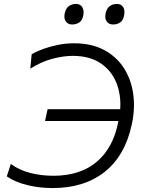

<svg xmlns="http://www.w3.org/2000/svg" viewBox="-20 -946 726 976"><path d="M247 10Q181 10 119 -5Q57 -20 14.5 -49.5L35 -112.5Q79 -80.5 135.2 -66.5Q191.5 -52.5 251 -52.5Q389 -52.5 473.2 -124.8Q557.5 -197 582 -331H209L222 -391H591Q596 -465 571 -526.5Q546 -588 490.5 -625Q435 -662 349 -662Q302 -662 246.2 -647.2Q190.5 -632.5 134 -597L141 -670Q163.5 -684 198.5 -696.8Q233.5 -709.5 274.2 -717.8Q315 -726 356 -726Q445.5 -726 509 -692Q572.5 -658 609.8 -600Q647 -542 657.2 -468.5Q667.5 -395 650.5 -316Q617 -156 513 -73Q409 10 247 10ZM554.5 -821.5Q533.5 -821.5 522.5 -836.8Q511.5 -852 517 -878Q522.5 -904 538 -915Q553.5 -926 574 -926Q596 -926 606 -910Q616 -894 611 -868.5Q606 -842 590.8 -831.8Q575.5 -821.5 554.5 -821.5ZM346.5 -821.5Q326 -821.5 314.8 -836.8Q303.5 -852 309 -878Q314.5 -904 330.2 -915Q346 -926 366.5 -926Q388 -926 398 -910Q408 -894 403.5 -868.5Q398.5 -842 383 -831.8Q367.5 -821.5 346.5 -821.5Z"/></svg>

Font: Commissioner Light
Style: Italic
Weight: 300
Italic angle: -12°
Designer: Kostas Bartsokas
Foundry: Kostas Bartsokas
Version: Version 1.000; ttfautohint (v1.8.3)